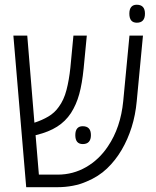

<svg xmlns="http://www.w3.org/2000/svg" viewBox="-20 -778 647 798"><path d="M88.9 0 35.6 -629.9H93.3L123 -268.1Q154.8 -278.3 180.9 -293.7Q207 -309.1 224.1 -333.5Q245.6 -362.3 256.3 -403.8Q267.1 -445.3 272.5 -496.6L285.2 -629.9H340.8L327.6 -493.2Q321.3 -430.2 309.3 -386.7Q297.4 -343.3 274.9 -308.1Q252 -273.4 217.3 -251.5Q182.6 -229.5 130.9 -216.8Q130.4 -216.8 129.4 -216.6Q128.4 -216.3 127.9 -216.3L141.6 -52.2H219.7Q283.7 -52.2 337.9 -83.5Q392.1 -114.7 428.7 -169.9Q481.4 -247.6 492.2 -357.9L518.1 -629.9H574.2L548.3 -357.4Q543 -299.8 527.1 -249.3Q511.2 -198.7 485.8 -155.3Q460 -111.3 425 -77.9Q390.1 -44.4 340.8 -23.9Q313.5 -11.7 282.5 -5.9Q251.5 0 219.2 0ZM324.2 -179.2Q293 -179.2 293 -216.3Q293 -234.9 300.8 -244.1Q308.6 -253.4 323.7 -253.4Q340.8 -253.4 349.4 -244.1Q357.9 -234.9 357.9 -216.3Q357.9 -198.2 349.4 -188.7Q340.8 -179.2 324.2 -179.2ZM548.8 -683.6Q517.6 -683.6 517.6 -721.2Q517.6 -739.7 525.4 -749Q533.2 -758.3 548.3 -758.3Q565.4 -758.3 574 -749Q582.5 -739.7 582.5 -721.2Q582.5 -702.6 574 -693.1Q565.4 -683.6 548.8 -683.6Z"/></svg>

Font: Open Sans SemiCondensed Light
Style: Regular
Weight: 300
Width: 4
Designer: Monotype Design Team
Foundry: Monotype Imaging Inc.
Version: Version 3.000